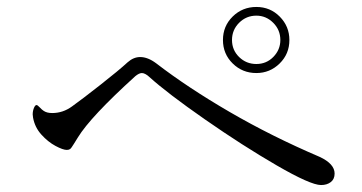

<svg xmlns="http://www.w3.org/2000/svg" viewBox="-20 -655 1040 552"><path d="M621 -540Q621 -580 649 -607.5Q677 -635 717 -635Q757 -635 784.5 -607Q812 -579 812 -540Q812 -500 784 -472.5Q756 -445 717 -445Q677 -445 649 -472.5Q621 -500 621 -540ZM786 -540Q786 -569 765.5 -589.5Q745 -610 717 -610Q688 -610 667.5 -589.5Q647 -569 647 -540Q647 -511 667.5 -491Q688 -471 717 -471Q746 -471 766 -491.5Q786 -512 786 -540ZM409 -434Q405 -438 399 -441.5Q393 -445 388 -445Q380 -445 369 -436Q240 -319 204 -260Q200 -254 192.5 -241.5Q185 -229 181.5 -226.5Q178 -224 172 -224Q161 -224 139.5 -235.5Q118 -247 99 -268Q80 -289 75 -317L74 -326Q74 -336 77.5 -344.5Q81 -353 85 -353Q88 -353 94.5 -346Q101 -339 106 -336Q115 -330 130 -330Q161 -330 187 -349Q215 -369 268.5 -411Q322 -453 347 -476Q364 -491 383 -491Q405 -491 429 -473Q520 -403 640.5 -333Q761 -263 899 -204Q942 -184 942 -156Q942 -140 931 -131.5Q920 -123 903 -123Q873 -123 775.5 -179.5Q678 -236 569.5 -311.5Q461 -387 409 -434Z"/></svg>

Font: Shippori Mincho B1
Style: Regular
Weight: 400
Designer: FONTDASU
Foundry: FONTDASU / Google Inc. / but / Adobe
Version: Version 3.110; ttfautohint (v1.8.3)